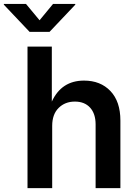

<svg xmlns="http://www.w3.org/2000/svg" viewBox="-74 -967 707 987"><path d="M194.3 -319.8V0H67.4V-727.5H192.4V-444.8Q242.2 -552.7 357.9 -552.7Q442.4 -552.7 493.7 -499Q544.9 -445.3 544.9 -347.2V0H417.5V-327.6Q417.5 -382.3 389.2 -413.6Q360.8 -444.8 311 -444.8Q260.3 -444.8 227.3 -412.1Q194.3 -379.4 194.3 -319.8ZM59.6 -946.8 129.4 -862.8 198.7 -946.8H313V-942.9L180.7 -803.2H78.1L-54.2 -942.9V-946.8Z"/></svg>

Font: Inter SemiBold
Style: Regular
Weight: 600
Designer: Rasmus Andersson
Foundry: rsms
Version: Version 4.001;git-9221beed3